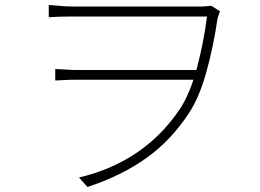

<svg xmlns="http://www.w3.org/2000/svg" viewBox="-20 -720 1040 768"><path d="M214 -697Q240 -694 269 -694H328H424H538H650H739H788Q798 -694 825 -697L860 -675L856 -663Q852 -656 850 -645Q833 -529 804.5 -428.5Q776 -328 736 -268Q664 -158 565 -87.5Q466 -17 330 28L296 -10Q558 -72 701 -286Q742 -350 768.5 -451Q795 -552 808 -654H753H657H542H427H329H269Q212 -654 175 -651V-700ZM727 -401H637H530H423H335H284Q254 -401 241 -400L201 -398V-444L240 -442Q266 -440 283 -440H335H425H534H642H733H787L780 -401Z"/></svg>

Font: Merged Yaku Han JP ExtraLight
Style: Regular
Weight: 250
Designer: Ryoko NISHIZUKA 西塚涼子 (kana, bopomofo & ideographs); Paul D. Hunt (Latin, Greek & Cyrillic); Sandoll Communications 산돌커뮤니
Foundry: Adobe
Version: Version 2.004